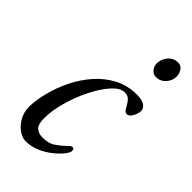

<svg xmlns="http://www.w3.org/2000/svg" viewBox="-201 -667 737 737"><g transform="rotate(45 167.0 -299.0)"><path d="M99 15Q81 15 61.5 1.5Q42 -12 28.5 -35.5Q15 -59 15 -90Q16 -126 27 -169.5Q38 -213 59 -256Q80 -299 111.5 -335Q143 -371 184 -392.5Q225 -414 276 -414Q303 -414 317 -404.5Q331 -395 331 -382Q331 -366 321.5 -349.5Q312 -333 301 -333Q293 -333 287.5 -340Q282 -347 277 -357Q271 -368 262 -377.5Q253 -387 236 -387Q212 -387 186 -358Q160 -329 137.5 -284Q115 -239 101 -189Q87 -139 87 -98Q87 -65 100 -53Q113 -41 135 -41Q167 -41 186 -53.5Q205 -66 224 -84Q231 -91 234.5 -94Q238 -97 244 -97Q252 -97 252 -84Q252 -76 239.5 -60Q227 -44 205.5 -26.5Q184 -9 156.5 3Q129 15 99 15ZM279 -513Q264 -513 254 -525Q244 -537 244 -552Q244 -576 260 -594.5Q276 -613 300 -613Q316 -613 325 -599.5Q334 -586 334 -570Q334 -548 318 -530.5Q302 -513 279 -513Z"/></g></svg>

Font: EB Garamond
Style: Italic
Weight: 400
Italic angle: -17.2°
Designer: Georg Duffner and Octavio Pardo
Foundry: Georg Duffner
Version: Version 1.001